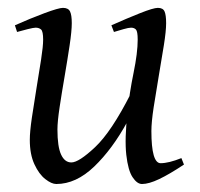

<svg xmlns="http://www.w3.org/2000/svg" viewBox="-20 -440 499 478"><path d="M438 -30.3Q401.9 -6.3 376.2 5.9Q350.6 18.1 333.5 18.1Q321.3 18.1 310.1 1.2Q298.8 -15.6 294.4 -54.7Q290 -93.8 297.4 -160.6Q302.2 -208.5 312.5 -258.5Q322.8 -308.6 322.8 -341.3Q322.8 -361.8 318.4 -366.5Q314 -371.1 306.2 -371.1Q300.3 -371.1 287.4 -367.4Q274.4 -363.8 263.7 -360.4L257.3 -377Q295.4 -394 328.6 -407.2Q361.8 -420.4 373 -420.4Q385.7 -420.4 389.6 -411.6Q393.6 -402.8 393.6 -382.3Q393.6 -362.8 387.9 -327.1Q382.3 -291.5 375.2 -250.5Q368.2 -209.5 362.5 -172.6Q356.9 -135.7 356.9 -113.8Q356.9 -33.7 379.9 -33.7Q399.9 -33.7 431.6 -46.4ZM305.2 -206.1 296.9 -136.7Q259.8 -68.8 214.6 -25.4Q169.4 18.1 120.1 18.1Q108.4 18.1 92.8 5.9Q77.1 -6.3 65.7 -31Q54.2 -55.7 54.2 -91.8Q54.2 -111.8 59.3 -146.7Q64.5 -181.6 70.8 -220.2Q77.1 -258.8 82.3 -291.7Q87.4 -324.7 87.4 -341.3Q87.4 -361.8 82.3 -366.5Q77.1 -371.1 68.8 -371.1Q63.5 -371.1 48.8 -367.4Q34.2 -363.8 22.5 -360.4L17.1 -377Q55.2 -394 90.6 -407.2Q126 -420.4 136.7 -420.4Q149.9 -420.4 154.3 -411.6Q158.7 -402.8 158.7 -382.3Q158.7 -362.8 153.3 -326.9Q147.9 -291 140.9 -250Q133.8 -209 128.4 -173.1Q123 -137.2 123 -117.7Q123 -74.7 132.1 -55.2Q141.1 -35.6 157.7 -35.6Q176.3 -35.6 216.8 -73.7Q257.3 -111.8 305.2 -206.1Z"/></svg>

Font: Dai Banna SIL Light
Style: Italic
Weight: 300
Italic angle: -11°
Designer: Victor Gaultney
Foundry: SIL International
Version: Version 4.000